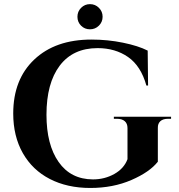

<svg xmlns="http://www.w3.org/2000/svg" viewBox="-20 -908 876 942"><path d="M421.4 -887.7Q447.3 -887.7 465.3 -869.6Q483.4 -851.6 483.4 -825.7Q483.4 -800.3 465.3 -782.2Q447.3 -764.2 421.4 -764.2Q395.5 -764.2 377.7 -782Q359.9 -799.8 359.9 -825.7Q359.9 -851.6 377.9 -869.6Q396 -887.7 421.4 -887.7ZM819.3 -325.2H804.2Q779.8 -325.2 766.8 -313.5Q753.9 -301.8 754.4 -280.3V-114.7Q714.8 -64 624.8 -24.9Q534.7 14.2 422.9 14.2Q310.1 14.2 224.6 -29.8Q139.2 -73.7 92 -156.7Q44.9 -239.7 44.9 -351.1Q44.9 -518.6 148.4 -616.2Q252 -713.9 428.7 -713.9Q508.3 -713.9 583.5 -698.5Q658.7 -683.1 704.6 -659.7L706.5 -488.3H698.2Q671.4 -584.5 608.4 -628.2Q545.4 -671.9 459 -671.9Q337.9 -671.9 272.9 -585.7Q208 -499.5 208 -345.2Q208 -198.2 267.6 -113.3Q327.1 -28.3 436 -27.8Q493.2 -27.8 540.8 -54.4Q588.4 -81.1 605.5 -127V-279.8Q605.5 -301.8 592 -313.5Q578.6 -325.2 554.2 -325.2H538.6V-335.4H819.3Z"/></svg>

Font: Cinzel Decorative Bold
Style: Regular
Weight: 700
Designer: Natanael Gama
Version: Version 1.001;PS 001.001;hotconv 1.0.56;makeotf.lib2.0.21325